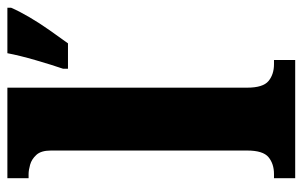

<svg xmlns="http://www.w3.org/2000/svg" viewBox="-166 -634 800 507"><g transform="rotate(-90 233.5 -380.0)"><path d="M17 0V-56H28Q55 -56 72.5 -70.5Q90 -85 90 -127V-645Q90 -671 78.5 -683.5Q67 -696 52.5 -700Q38 -704 28 -704H17V-760H256V-127Q256 -85 273.5 -70.5Q291 -56 318 -56H329V0ZM306 -613Q316 -642 328.5 -685Q341 -728 347 -760H467V-750Q458 -729 442.5 -702.5Q427 -676 408 -649Q389 -622 373 -600H306Z"/></g></svg>

Font: Noto Serif Myanmar SemiCondensed ExtraBold
Style: Regular
Weight: 800
Width: 4
Designer: Ben Mitchell and the Monotype Design Team
Foundry: Monotype Imaging Inc.
Version: Version 2.106; ttfautohint (v1.8.4.7-5d5b)